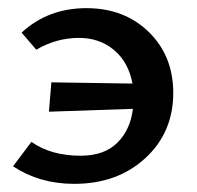

<svg xmlns="http://www.w3.org/2000/svg" viewBox="-20 -445 483 471"><path d="M192 -425Q285 -425 345 -366.5Q405 -308 405 -217Q405 -120 336.5 -57Q268 6 162 6Q77 6 12 -37L57 -97Q105 -63 178 -63Q236 -63 268 -95Q300 -127 306 -178L100 -171L106 -243L305 -240Q295 -293 259.5 -322.5Q224 -352 174 -352Q118 -352 69 -323L33 -365Q98 -425 192 -425Z"/></svg>

Font: EauTestText Semibold
Style: Regular
Weight: 600
Designer: Christian Thalmann (Catharsis Fonts)
Version: Version 0.001;PS 000.001;hotconv 1.0.88;makeotf.lib2.5.64775